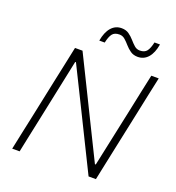

<svg xmlns="http://www.w3.org/2000/svg" viewBox="-161 -1052 1078 1179"><g transform="rotate(20 378.0 -462.5)"><path d="M52.5 0Q65 -60 77 -116Q89 -172 103 -237.5L152.5 -472.5Q167 -540 179 -596.8Q191 -653.5 203.5 -713H252.5Q302 -613 348.8 -517.8Q395.5 -422.5 440.5 -331.5L562.5 -84H568L651 -473Q665 -540.5 677 -596.8Q689 -653 702 -713H750.5Q737.5 -653.5 725.5 -596.8Q713.5 -540 699.5 -473L649.5 -237.5Q635.5 -171.5 623.8 -115.5Q612 -59.5 599.5 0H551.5Q510 -84 464 -177.2Q418 -270.5 362.5 -383L239 -632.5H234L151 -237.5Q137 -171 125.2 -115.8Q113.5 -60.5 101 0ZM583 -793Q555 -793 535.2 -806.8Q515.5 -820.5 500 -838.5Q484.5 -856.5 468.8 -870.2Q453 -884 432.5 -884Q400.5 -884 386.2 -865.2Q372 -846.5 363.5 -806.5H328Q338 -864 364.8 -894.5Q391.5 -925 432 -925Q460.5 -925 480 -911.2Q499.5 -897.5 515 -879.5Q530.5 -861.5 546 -847.8Q561.5 -834 582 -834Q613.5 -834 627.8 -853Q642 -872 650.5 -911.5H686.5Q677 -854 650.2 -823.5Q623.5 -793 583 -793Z"/></g></svg>

Font: Commissioner ExtraLight
Style: Italic
Weight: 200
Italic angle: -12°
Designer: Kostas Bartsokas
Foundry: Kostas Bartsokas
Version: Version 1.000; ttfautohint (v1.8.3)